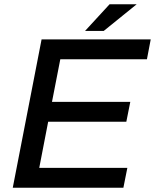

<svg xmlns="http://www.w3.org/2000/svg" viewBox="-20 -886 731 906"><path d="M40.2 0 176.2 -700H691.2L673.3 -606.2H264.5L225.3 -405.2H594.8L576.1 -311.5H207.3L165.2 -93.8H580.9L562.2 0ZM381.3 -740 497.2 -866H625.1L469.4 -740Z"/></svg>

Font: REM Medium
Style: Italic
Weight: 500
Italic angle: -11°
Designer: Octavio Pardo
Foundry: Ashler Design
Version: Version 1.005;gftools[0.9.28]